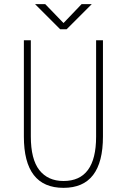

<svg xmlns="http://www.w3.org/2000/svg" viewBox="-20 -894 610 925"><path d="M422 -874 301 -753H270L149 -874H198L286 -783L373 -874ZM286 11Q95 11 95 -236V-700H128.5V-237Q128.5 -126.5 169.8 -74.2Q211 -22 286 -22Q443 -22 443 -235.5V-700H476V-236Q476 11 286 11Z"/></svg>

Font: League Mono Narrow Thin
Style: Regular
Weight: 100
Width: 3
Designer: Tyler Finck
Foundry: The League of Moveable Type / Tyler Finck
Version: Version 2.210